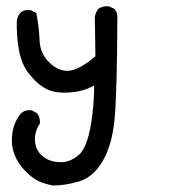

<svg xmlns="http://www.w3.org/2000/svg" viewBox="-20 -276 540 608"><path d="M147.5 311.5Q126.5 307.6 105 298.8Q83.5 290 60.1 265.6Q48.8 253.9 40 240.7Q31.2 227.5 25.9 213.4Q14.6 185.5 18.6 149.9Q22.5 113.8 44.9 84.5L45.4 84L45.9 83.5Q59.6 70.8 78.6 73.2H80.1L81.1 73.7L95.7 81.5L96.7 82L97.2 83Q107.4 94.7 106.4 113.8V115.2L105.5 116.2Q88.9 142.1 90.8 170.4Q92.8 198.2 111.3 215.3Q130.4 232.9 156.2 236.3Q181.6 240.2 199.2 232.9Q217.8 225.6 231.4 212.9Q245.1 200.7 255.9 168.9Q266.6 136.2 272.5 86.9Q277.8 41.5 278.3 -5.4Q266.1 1.5 254.9 5.6Q243.7 9.8 231 12.7Q202.6 18.6 172.4 17.1Q141.6 15.6 117.7 0.5Q93.8 -14.2 70.3 -44.4Q47.4 -74.7 39.6 -119.1Q32.2 -162.6 33.2 -210V-210.4V-210.9Q35.6 -224.1 43.5 -233.9V-234.4L43.9 -234.9Q56.6 -246.6 75.7 -244.1H77.1L78.1 -243.7L92.8 -235.8L95.2 -234.4L95.7 -231.4Q103.5 -189.9 105.5 -146.5Q107.4 -105 137.7 -76.7Q153.3 -62 168.7 -56.2Q184.1 -50.3 200.7 -52.2Q232.9 -56.2 282.2 -97.7L280.3 -221.7V-222.2V-222.7Q282.7 -235.8 290 -246.6L290.5 -247.1L291.5 -248Q305.2 -257.8 323.7 -255.9H324.7L325.7 -255.4L341.3 -248.5L342.3 -248L343.3 -247.1Q353.5 -234.4 351.6 -215.3Q350.6 20 342.8 101.1Q335 183.6 305.2 233.9Q275.4 285.2 229.5 298.8Q185.5 311.5 148.4 311.5H147.9Z"/></svg>

Font: NaikaiFont
Style: SemiBold
Weight: 600
Version: Version 1.89